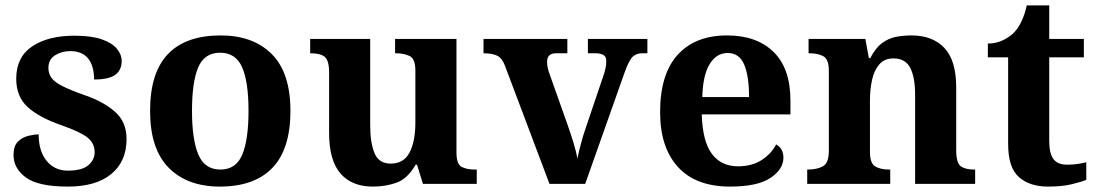

<svg xmlns="http://www.w3.org/2000/svg" viewBox="-20 -680 4057 710"><path d="M231 10Q122 10 76 -23.5Q30 -57 30 -107Q30 -140 46 -156Q62 -172 84 -177.5Q106 -183 123 -183Q123 -121 152.5 -85Q182 -49 231 -49Q283 -49 306.5 -69Q330 -89 330 -117Q330 -150 304 -171Q278 -192 207 -217Q126 -245 83 -283.5Q40 -322 40 -389Q40 -469 99 -508.5Q158 -548 255 -548Q318 -548 356.5 -534.5Q395 -521 412.5 -499.5Q430 -478 430 -455Q430 -421 406.5 -403.5Q383 -386 328 -386Q328 -436 306 -463.5Q284 -491 240 -491Q208 -491 183.5 -475.5Q159 -460 159 -429Q159 -408 170.5 -392Q182 -376 212 -361Q242 -346 296 -327Q363 -304 405.5 -266.5Q448 -229 448 -166Q448 -83 391.5 -36.5Q335 10 231 10Z M793 10Q673 10 604 -59.5Q535 -129 535 -270Q535 -411 601 -480Q667 -549 796 -549Q916 -549 985 -480Q1054 -411 1054 -270Q1054 -129 987.5 -59.5Q921 10 793 10ZM795 -53Q853 -53 876 -108.5Q899 -164 899 -270Q899 -377 875.5 -431Q852 -485 794 -485Q736 -485 713 -431Q690 -377 690 -270Q690 -164 713.5 -108.5Q737 -53 795 -53Z M1359 10Q1281 10 1239 -38.5Q1197 -87 1197 -188V-412Q1197 -456 1181 -469.5Q1165 -483 1129 -483H1127V-536H1349V-216Q1349 -152 1365 -113.5Q1381 -75 1425 -75Q1473 -75 1494.5 -116Q1516 -157 1516 -227V-419Q1516 -463 1494.5 -473Q1473 -483 1444 -483H1441V-536H1668V-116Q1668 -73 1687 -63Q1706 -53 1735 -53H1743V0H1544L1522 -71H1517Q1487 -19 1446.5 -4.5Q1406 10 1359 10Z M1848 -435Q1838 -464 1819.5 -473.5Q1801 -483 1768 -483V-536H2078V-483H2036Q2003 -483 2003 -451Q2003 -439 2006 -427Q2009 -415 2012 -407L2079 -218Q2090 -187 2100.5 -153Q2111 -119 2115 -93Q2120 -117 2128 -147.5Q2136 -178 2143 -198L2211 -399Q2216 -413 2219 -427Q2222 -441 2222 -454Q2222 -471 2211 -477Q2200 -483 2183 -483H2154V-536H2374V-483H2354Q2334 -483 2320 -470.5Q2306 -458 2289 -410L2144 0H2012Z M2680 10Q2553 10 2487 -62.5Q2421 -135 2421 -265Q2421 -406 2486 -477.5Q2551 -549 2669 -549Q2778 -549 2840.5 -488Q2903 -427 2903 -308V-257H2575Q2578 -157 2612.5 -111Q2647 -65 2709 -65Q2761 -65 2797 -88.5Q2833 -112 2850 -146Q2877 -131 2877 -97Q2877 -54 2829 -22Q2781 10 2680 10ZM2750 -321Q2750 -398 2732 -441Q2714 -484 2671 -484Q2629 -484 2604 -442.5Q2579 -401 2577 -321Z M2965 0V-53H2967Q3001 -53 3023 -65Q3045 -77 3045 -122V-418Q3045 -460 3025.5 -471.5Q3006 -483 2973 -483H2970V-536H3180L3193 -465H3198Q3218 -503 3241.5 -520.5Q3265 -538 3292.5 -543.5Q3320 -549 3351 -549Q3428 -549 3472 -503Q3516 -457 3516 -356V-124Q3516 -78 3532.5 -65.5Q3549 -53 3583 -53H3586V0H3364V-329Q3364 -394 3346 -429Q3328 -464 3284 -464Q3251 -464 3232 -442.5Q3213 -421 3205 -385.5Q3197 -350 3197 -309V-118Q3197 -76 3216.5 -64.5Q3236 -53 3269 -53H3272V0Z M3855 10Q3788 10 3748 -25Q3708 -60 3708 -148V-468H3633V-519Q3665 -519 3690.5 -532Q3716 -545 3731 -561Q3762 -594 3777 -660H3860V-536H3988V-468H3860V-158Q3860 -113 3875.5 -92Q3891 -71 3926 -71Q3946 -71 3963.5 -73.5Q3981 -76 3997 -80V-15Q3981 -8 3944.5 1Q3908 10 3855 10Z"/></svg>

Font: Noto Serif Thai
Style: Bold
Weight: 700
Designer: Monotype Design Team
Foundry: Monotype Imaging Inc.
Version: Version 2.002; ttfautohint (v1.8.4.7-5d5b)